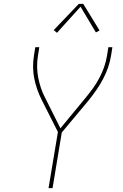

<svg xmlns="http://www.w3.org/2000/svg" viewBox="-20 -981 640 1001"><path d="M233 0 282 -293 197 -461Q184 -487 174.5 -514Q165 -541 159 -570Q153 -599 152.5 -629.5Q152 -660 157 -691L164 -735H185L178 -691Q173 -661 173.5 -632Q174 -603 179.5 -575Q185 -547 194 -520.5Q203 -494 216 -470L295 -312L427 -472Q447 -496 465.5 -522Q484 -548 498.5 -575.5Q513 -603 523 -632Q533 -661 538 -691L545 -735H566L559 -691Q554 -660 543.5 -629.5Q533 -599 517.5 -569.5Q502 -540 483 -512.5Q464 -485 443 -459L302 -290L254 0ZM277 -810 260 -824 391 -961H414L499 -822L480 -812L400 -946Z"/></svg>

Font: Iosevka Curly ThExObl
Style: Regular
Weight: 100
Width: 7
Italic angle: -9°
Monospace: yes
Designer: Belleve Invis
Foundry: Belleve Invis
Version: Version 11.1.0; ttfautohint (v1.8.3)